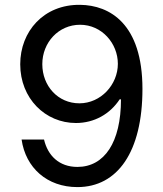

<svg xmlns="http://www.w3.org/2000/svg" viewBox="-20 -757 667 787"><path d="M308.2 -737.2C159.1 -739 62.9 -628.2 62.9 -493.6C62.9 -353.3 165.8 -252.8 291.2 -252.8C366.8 -252.8 431.1 -289.8 470.5 -349.8H475.9C475.9 -173.7 408 -72.8 297.2 -72.8C222.3 -72.8 175.8 -119.3 160.5 -185H68.5C85.2 -69.2 172.9 9.9 297.2 9.9C462 9.9 563.9 -134.9 563.9 -392.4C563.9 -659.4 430 -735.8 308.2 -737.2ZM153.4 -494C153.4 -583.1 220.2 -655.5 308.2 -655.5C397.4 -655.5 463.1 -579.2 463.1 -495.4C463.1 -410.2 393.5 -333.5 305.4 -333.5C217.7 -333.5 153.4 -404.5 153.4 -494Z"/></svg>

Font: Margiela Sans Text
Style: Regular
Weight: 400
Designer: Stefan Endress, Andreas Faust
Version: Version 1.100;FEAKit 1.0